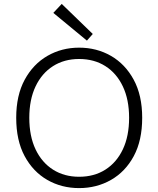

<svg xmlns="http://www.w3.org/2000/svg" viewBox="-20 -950 811 983"><path d="M385 13Q295 13 222 -29Q149 -71 106 -151Q63 -231 63 -347Q63 -462 106.5 -542Q150 -622 223 -664Q296 -706 385 -706Q475 -706 548 -664Q621 -622 664.5 -542Q708 -462 708 -347Q708 -231 665 -151Q622 -71 548.5 -29Q475 13 385 13ZM385 -45Q462 -45 519.5 -81.5Q577 -118 609 -185.5Q641 -253 641 -347Q641 -440 609 -507.5Q577 -575 519.5 -611.5Q462 -648 385 -648Q309 -648 251.5 -611.5Q194 -575 162 -507.5Q130 -440 130 -347Q130 -253 162 -185.5Q194 -118 251.5 -81.5Q309 -45 385 -45ZM425 -742 253 -884 296 -930 455 -776Z"/></svg>

Font: Ubuntu Sans Light
Style: Regular
Weight: 300
Designer: Dalton Maag Ltd
Foundry: Dalton Maag Ltd
Version: Version 1.006; ttfautohint (v1.8.4.7-5d5b)